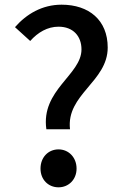

<svg xmlns="http://www.w3.org/2000/svg" viewBox="-20 -765 531 820"><path d="M178 -213H279C262 -362 440 -416 440 -562C440 -679 360 -745 243 -745C160 -745 93 -705 44 -649L109 -590C142 -627 183 -651 230 -651C293 -651 328 -610 328 -554C328 -445 154 -381 178 -213ZM153 -45C153 2 186 35 230 35C273 35 307 2 307 -45C307 -93 273 -127 230 -127C186 -127 153 -93 153 -45Z"/></svg>

Font: コーポレート・ロゴ ver3 Medium
Style: Regular
Weight: 500
Designer: [KANA_main] LOGOTYPE.JP [Source Han Sans] Ryoko NISHIZUKA 西塚涼子 (kana, bopomofo & ideographs); Paul D. Hunt (Latin, Greek
Version: Version 12.001;FEAKit 1.0